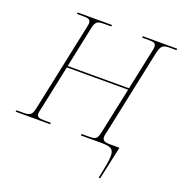

<svg xmlns="http://www.w3.org/2000/svg" viewBox="-178 -851 1131 1198"><g transform="rotate(20 387.5 -252.0)"><path d="M609 210H619L667 -10H601C575 -10 553 -15 553 -41C553 -54 559 -72 564 -98L677 -634C690 -693 699 -704 749 -704H793L794 -714H566L565 -704H609C642 -704 657 -701 657 -675C657 -662 651 -642 646 -616L596 -379H189L246 -652C257 -704 275 -704 325 -704H360L361 -714H133L132 -704H175C208 -704 223 -700 223 -674C223 -665 217 -642 212 -616L96 -67C86 -21 78 -10 28 -10H-16L-19 0H209L212 -10H167C134 -10 118 -15 118 -38C118 -51 125 -72 130 -98L187 -369H594L530 -67C519 -15 510 -10 460 -10H416L414 0H536C606 0 634 4 634 58C634 89 624 137 609 210Z"/></g></svg>

Font: Noto Serif Display Thin
Style: Italic
Weight: 100
Italic angle: -12°
Designer: Monotype Design Team
Foundry: Monotype Imaging Inc.
Version: Version 2.009